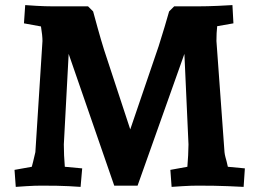

<svg xmlns="http://www.w3.org/2000/svg" viewBox="-20 -730 1020 755"><path d="M894 -710 897.9 -638.2 834 -627Q831.1 -600.1 831.1 -568.8L862.8 -131.8Q863.8 -122.1 866.5 -112.1Q869.1 -102.1 871.1 -95.2L876 -74.2L942.9 -67.9L938 4.9Q924.8 3.9 875.5 2Q826.2 0 757.8 0Q731.9 0 698.5 2Q665 3.9 654.8 4.9L649.9 -62L716.8 -74.2Q720.7 -120.1 721.2 -162.1L705.1 -518.1L521 0H429.2L250 -518.1L231 -162.1Q231 -120.1 234.9 -74.2L303.2 -67.9L296.9 4.9Q288.1 3.9 249.5 2Q210.9 0 143.1 0Q117.2 0 84.5 2Q51.8 3.9 42 4.9L37.1 -62L105 -74.2Q108.9 -87.4 119.1 -131.8L147 -568.8Q147 -589.8 141.1 -626L74.2 -638.2L79.1 -710Q90.3 -709 124.3 -707Q158.2 -705.1 185.1 -705.1H326.2L346.2 -685.1Q351.1 -667 364 -620.1Q377 -573.2 389.2 -534.2L492.2 -221.2L604 -548.8Q613.8 -579.6 627 -623.3Q640.1 -667 645 -685.1L665 -705.1H762.2Q793.9 -705.1 837.4 -707Q880.9 -709 894 -710Z"/></svg>

Font: Sura
Style: Bold
Weight: 700
Designer: Carolina Giovagnoli
Foundry: Huerta Tipografica
Version: Version 1.002;PS 001.002;hotconv 1.0.70;makeotf.lib2.5.58329